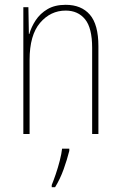

<svg xmlns="http://www.w3.org/2000/svg" viewBox="-20 -557 503 798"><path d="M253 -537Q318 -537 353.5 -496Q389 -455 389 -365V0H363V-358Q363 -441 333.5 -477Q304 -513 253 -513Q190 -513 146.5 -462Q103 -411 103 -308V0H77V-527H98L100 -416H102Q110 -445 128.5 -473Q147 -501 177.5 -519Q208 -537 253 -537ZM268 70Q259 106 244.5 146.5Q230 187 209 221H195V212Q202 195 211.5 167.5Q221 140 228.5 110.5Q236 81 238 61H268Z"/></svg>

Font: Noto Sans Bengali Condensed Thin
Style: Regular
Weight: 100
Width: 3
Designer: Joana Ranito - Universal Thirst; Jelle Bosma - Monotype Design Team
Foundry: Universal Thirst ehf.
Version: Version 3.000; ttfautohint (v1.8.4.7-5d5b)